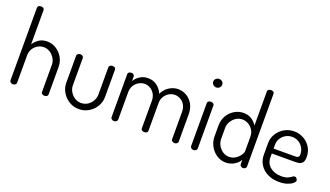

<svg xmlns="http://www.w3.org/2000/svg" viewBox="-70 -1262 3041 1767"><g transform="rotate(20 1450.5 -378.0)"><path d="M95 0Q82 0 72.5 -8Q63 -16 63 -26V-739Q63 -750 72.5 -756.5Q82 -763 95 -763Q109 -763 118.5 -756.5Q128 -750 128 -739V-403Q145 -432 178 -455.5Q211 -479 260 -479Q308 -479 348.5 -453.5Q389 -428 413 -386Q437 -344 437 -292V-26Q437 -13 427 -6.5Q417 0 404 0Q393 0 382.5 -6.5Q372 -13 372 -26V-292Q372 -324 355 -353Q338 -382 310 -400.5Q282 -419 248 -419Q218 -419 190.5 -403.5Q163 -388 145.5 -360Q128 -332 128 -292V-26Q128 -16 118.5 -8Q109 0 95 0Z M744 7Q691 7 648 -19Q605 -45 579 -88.5Q553 -132 553 -181V-448Q553 -457 563 -465Q573 -473 586 -473Q599 -473 608.5 -465Q618 -457 618 -448V-181Q618 -148 635 -119Q652 -90 680 -71.5Q708 -53 743 -53Q779 -53 807 -71Q835 -89 851.5 -118.5Q868 -148 868 -181V-449Q868 -459 878 -466Q888 -473 901 -473Q916 -473 924.5 -466Q933 -459 933 -449V-181Q933 -130 907.5 -87.5Q882 -45 838.5 -19Q795 7 744 7Z M1085 0Q1072 0 1062.5 -8Q1053 -16 1053 -26V-449Q1053 -460 1062.5 -466.5Q1072 -473 1085 -473Q1098 -473 1107 -466.5Q1116 -460 1116 -449V-403Q1133 -432 1166.5 -455.5Q1200 -479 1249 -479Q1299 -479 1336 -451Q1373 -423 1391 -379Q1417 -430 1458.5 -454.5Q1500 -479 1543 -479Q1586 -479 1624.5 -457Q1663 -435 1687 -393.5Q1711 -352 1711 -292V-26Q1711 -16 1701.5 -8Q1692 0 1678 0Q1665 0 1655.5 -8Q1646 -16 1646 -26V-292Q1646 -334 1629 -362Q1612 -390 1586 -404.5Q1560 -419 1532 -419Q1503 -419 1476.5 -404Q1450 -389 1432.5 -361.5Q1415 -334 1415 -296V-25Q1415 -12 1404.5 -6Q1394 0 1382 0Q1371 0 1360.5 -6Q1350 -12 1350 -25V-295Q1350 -331 1334.5 -359Q1319 -387 1293 -403Q1267 -419 1236 -419Q1207 -419 1180 -404Q1153 -389 1135.5 -361Q1118 -333 1118 -292V-26Q1118 -16 1108.5 -8Q1099 0 1085 0Z M1864 0Q1851 0 1841.5 -8Q1832 -16 1832 -26V-449Q1832 -460 1841.5 -466.5Q1851 -473 1864 -473Q1878 -473 1887.5 -466.5Q1897 -460 1897 -449V-26Q1897 -16 1887.5 -8Q1878 0 1864 0ZM1864 -613Q1846 -613 1833 -625.5Q1820 -638 1820 -655Q1820 -672 1833 -684Q1846 -696 1864 -696Q1883 -696 1895.5 -684Q1908 -672 1908 -655Q1908 -638 1895.5 -625.5Q1883 -613 1864 -613Z M2181 7Q2134 7 2093 -19.5Q2052 -46 2028 -90Q2004 -134 2004 -183V-292Q2004 -344 2028 -386Q2052 -428 2093 -453.5Q2134 -479 2183 -479Q2232 -479 2265.5 -455.5Q2299 -432 2315 -403V-739Q2315 -750 2325 -756.5Q2335 -763 2348 -763Q2363 -763 2371.5 -756.5Q2380 -750 2380 -739V-26Q2380 -16 2371.5 -8Q2363 0 2348 0Q2336 0 2327 -8Q2318 -16 2318 -26V-70Q2302 -39 2264.5 -16Q2227 7 2181 7ZM2192 -53Q2228 -53 2255.5 -71.5Q2283 -90 2299 -113.5Q2315 -137 2315 -152V-292Q2315 -332 2297 -360Q2279 -388 2251 -403.5Q2223 -419 2193 -419Q2159 -419 2131 -400.5Q2103 -382 2086 -353Q2069 -324 2069 -292V-183Q2069 -150 2086 -120Q2103 -90 2131 -71.5Q2159 -53 2192 -53Z M2703 7Q2640 7 2591.5 -17Q2543 -41 2515.5 -83.5Q2488 -126 2488 -183V-295Q2488 -345 2514 -387Q2540 -429 2583.5 -454Q2627 -479 2679 -479Q2729 -479 2771.5 -455.5Q2814 -432 2840 -391Q2866 -350 2866 -297Q2866 -258 2853 -241.5Q2840 -225 2820.5 -221Q2801 -217 2779 -217H2553V-180Q2553 -120 2596 -85Q2639 -50 2705 -50Q2745 -50 2767 -60Q2789 -70 2801.5 -80Q2814 -90 2825 -90Q2833 -90 2839.5 -84.5Q2846 -79 2849.5 -72Q2853 -65 2853 -59Q2853 -48 2835 -32Q2817 -16 2783 -4.5Q2749 7 2703 7ZM2553 -265H2753Q2783 -265 2793 -271.5Q2803 -278 2803 -299Q2803 -331 2787.5 -360Q2772 -389 2743.5 -407Q2715 -425 2678 -425Q2644 -425 2615.5 -408.5Q2587 -392 2570 -364.5Q2553 -337 2553 -303Z"/></g></svg>

Font: Dosis ExtraLight
Style: Regular
Weight: 400
Version: Version 3.001; ttfautohint (v1.8.2)